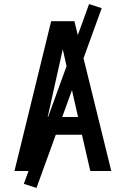

<svg xmlns="http://www.w3.org/2000/svg" viewBox="-20 -839 616 942"><path d="M51 0H154L194 -178H382L423 0H526L345 -735H231ZM214 -265 264 -490Q270 -517 276 -543.5Q282 -570 288 -597Q294 -570 300 -543.5Q306 -517 312 -490L363 -265ZM159 83 479 -799 417 -819 97 63Z"/></svg>

Font: Iosevka Sparkle Medium
Style: Regular
Weight: 500
Designer: Belleve Invis
Foundry: Belleve Invis
Version: Version 4.5.0; ttfautohint (v1.8.3)